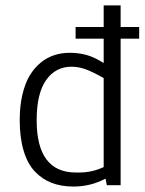

<svg xmlns="http://www.w3.org/2000/svg" viewBox="-20 -683 533 708"><path d="M362.3 -66.9V-395Q322.3 -418 295.7 -427.5Q269 -437 244.1 -437Q184.6 -437 149.9 -387.5Q115.2 -337.9 115.2 -239.7Q115.2 -46.9 259.8 -46.9H273.4Q319.3 -46.9 362.3 -66.9ZM362.3 -663.1H424.8V-583.5H493.2V-540.5H424.8V0H374L369.1 -24.4Q314.5 4.9 251 4.9Q206.1 4.9 170.9 -8.5Q135.7 -22 108.6 -50.5Q81.5 -79.1 67.1 -127.2Q52.7 -175.3 52.7 -240.7Q52.7 -292 62.5 -333.7Q72.3 -375.5 89.1 -403.8Q106 -432.1 129.4 -451.4Q152.8 -470.7 179.7 -479.5Q206.5 -488.3 236.3 -488.3Q269.5 -488.3 298.3 -480.5Q327.1 -472.7 362.3 -450.7V-540.5H258.8V-583.5H362.3Z"/></svg>

Font: Anaheim
Style: Regular
Weight: 400
Designer: vernon adams
Foundry: vernon adams
Version: Version 1.002; ttfautohint (v0.93.5-3d13) -l 8 -r 50 -G 200 